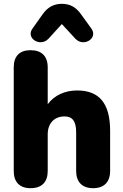

<svg xmlns="http://www.w3.org/2000/svg" viewBox="-20 -977 646 1006"><path d="M304 -851 375 -774C419 -728 495 -777 459 -827L404 -903C378 -940 346 -957 304 -957C263 -957 230 -940 204 -903L150 -827C114 -777 190 -728 234 -774ZM140 9C199 9 230 -23 230 -81V-273C230 -330 264 -367 318 -367C358 -367 379 -344 379 -284V-81C379 -23 411 9 468 9C525 9 557 -23 557 -81V-291C557 -435 501 -503 384 -503C320 -503 265 -478 230 -431V-624C230 -683 198 -714 140 -714C83 -714 52 -683 52 -624V-81C52 -23 83 9 140 9Z"/></svg>

Font: Nunito Black
Style: Regular
Weight: 900
Designer: Vernon Adams
Foundry: Vernon Adams
Version: Version 3.602